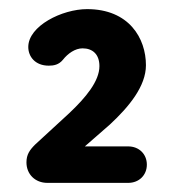

<svg xmlns="http://www.w3.org/2000/svg" viewBox="-20 -778 385 421"><path d="M261 -377C285 -377 302 -394 302 -417C302 -440 285 -457 261 -457H166L221 -505C263 -544 300 -589 300 -635C300 -694 263 -758 171 -758C116 -758 42 -721 42 -675C42 -654 57 -634 87 -634C98 -634 109 -636 118 -647C129 -661 145 -672 161 -672C183 -672 198 -659 198 -633C198 -600 168 -564 132 -530L57 -461C45 -449 38 -439 38 -422C38 -396 57 -377 84 -377Z"/></svg>

Font: Hotpoint
Style: Bold
Weight: 700
Designer: Andrew Paglinawan, Luciano Perondi, Riccardo Olocco
Foundry: CAST Cooperativa Anonima Servizi Tipografici
Version: Version 1.000;PS 2.1;hotconv 16.6.51;makeotf.lib2.5.65220